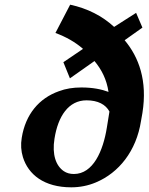

<svg xmlns="http://www.w3.org/2000/svg" viewBox="-20 -791 635 821"><path d="M73 -202C68 -173 70 -145 78 -119C101 -45 168 10 285 10C321 10 357 3 390 -11C488 -52 563 -145 583 -274L589 -308C611 -446 574 -546 513 -619L589 -673L562 -736L468 -676C417 -723 354 -755 280 -771L217 -650C261 -634 302 -611 335 -582L251 -525L279 -456L384 -530C414 -494 436 -452 444 -398C415 -409 377 -417 328 -417C293 -417 261 -412 232 -401C147 -371 89 -302 73 -202ZM213 -198C228 -294 273 -362 350 -362C399 -362 432 -344 448 -314L437 -246C421 -145 378 -47 296 -47C279 -47 265 -51 253 -59C219 -82 202 -130 213 -198Z"/></svg>

Font: Aerodynamic
Style: Obl
Weight: 500
Designer: Google
Version: Version 2.000980; 2014